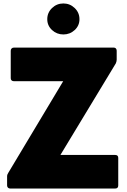

<svg xmlns="http://www.w3.org/2000/svg" viewBox="-20 -1047 732 1109"><path d="M21 24V-28Q21 -39 28 -49L345 -578H60Q52 -578 47 -582.5Q42 -587 42 -595V-754Q42 -762 47 -767Q52 -772 60 -772H638Q645 -772 649.5 -767Q654 -762 654 -754V-702Q654 -693 649 -681L329 -152H645Q663 -152 663 -135V24Q663 42 645 42H39Q31 42 26 37Q21 32 21 24ZM346 -848Q308 -848 280.5 -873.5Q253 -899 253 -936Q253 -974 280.5 -1000.5Q308 -1027 346 -1027Q384 -1027 411.5 -1000.5Q439 -974 439 -936Q439 -899 411.5 -873.5Q384 -848 346 -848Z"/></svg>

Font: LINE Seed JP_TTF ExtraBold
Style: Regular
Weight: 800
Designer: LY Corporation & Fontrix & Fontworks
Version: Version 1.015